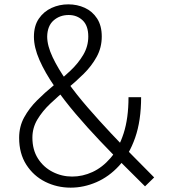

<svg xmlns="http://www.w3.org/2000/svg" viewBox="-20 -854 783 883"><path d="M305 9Q242 9 188 -18Q134 -45 101 -96.5Q68 -148 68 -220Q68 -272 91 -314Q114 -356 150 -392Q186 -428 227 -461.5Q268 -495 304 -529Q340 -563 363 -602Q386 -641 386 -686Q386 -736 360 -760.5Q334 -785 296 -785Q255 -785 226.5 -760Q198 -735 197 -686Q197 -644 222 -591Q247 -538 289 -479Q331 -420 383.5 -359.5Q436 -299 491 -240.5Q546 -182 597.5 -130.5Q649 -79 689 -38L647 3Q605 -39 551 -92.5Q497 -146 439.5 -206.5Q382 -267 328 -330.5Q274 -394 230.5 -457Q187 -520 161.5 -578Q136 -636 136 -685Q136 -735 158.5 -768Q181 -801 217 -817.5Q253 -834 294 -834Q335 -834 370 -818Q405 -802 426.5 -769Q448 -736 448 -686Q448 -635 424.5 -592.5Q401 -550 365 -514.5Q329 -479 288.5 -445.5Q248 -412 211.5 -377.5Q175 -343 152 -304.5Q129 -266 129 -221Q129 -165 154.5 -125Q180 -85 222 -63.5Q264 -42 312 -42Q360 -42 405.5 -63Q451 -84 488.5 -127.5Q526 -171 548.5 -240.5Q571 -310 571 -407H629Q629 -299 601.5 -220.5Q574 -142 527.5 -91.5Q481 -41 423 -16Q365 9 305 9Z"/></svg>

Font: Yaldevi Light
Style: Regular
Weight: 300
Designer: Sol Matas, Rajitha Manaperi, Kosala Senevirathne
Foundry: Mooniak
Version: Version 1.100